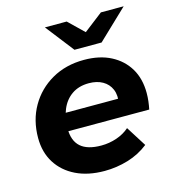

<svg xmlns="http://www.w3.org/2000/svg" viewBox="-112 -843 852 944"><g transform="rotate(-15 314.0 -371.0)"><path d="M305 8Q221 8 159.5 -22Q98 -52 64 -106Q30 -160 30 -233Q30 -323 70.5 -393.5Q111 -464 182.5 -505Q254 -546 347 -546Q426 -546 483 -516.5Q540 -487 571.5 -434.5Q603 -382 603 -309Q603 -288 600.5 -267Q598 -246 594 -227H149L165 -318H521L457 -290Q465 -335 452 -365.5Q439 -396 410 -412.5Q381 -429 340 -429Q289 -429 253.5 -404.5Q218 -380 200 -337Q182 -294 182 -240Q182 -178 216.5 -147.5Q251 -117 321 -117Q362 -117 400 -130Q438 -143 465 -167L530 -64Q483 -27 424.5 -9.5Q366 8 305 8ZM315 -606 203 -750H314L437 -631H334L488 -750H604L453 -606Z"/></g></svg>

Font: Montserrat Thin
Style: Bold Italic
Weight: 700
Italic angle: -11.3°
Version: Version 9.000